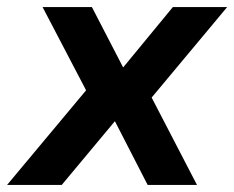

<svg xmlns="http://www.w3.org/2000/svg" viewBox="-50 -521 660 541"><path d="M-30 0 213 -291 219 -216 70 -501H209L297 -331L437 -501H590L353 -217L354 -291L505 0H366L273 -181H275L124 0Z"/></svg>

Font: Nunito Sans 7pt
Style: Bold Italic
Weight: 700
Italic angle: -9°
Version: Version 3.101;gftools[0.9.27]